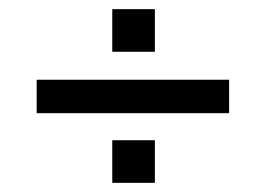

<svg xmlns="http://www.w3.org/2000/svg" viewBox="-20 -571 580 419"><path d="M225 -458V-551H318V-458ZM60 -324V-397H480V-324ZM225 -172V-265H318V-172Z"/></svg>

Font: Manrope Medium
Style: Medium
Weight: 500
Designer: Mikhail Sharanda
Foundry: Mikhail Sharanda
Version: Version 4.000;hotconv 1.0.109;makeotfexe 2.5.65596